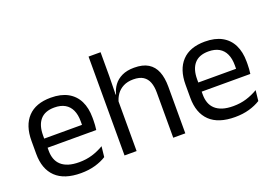

<svg xmlns="http://www.w3.org/2000/svg" viewBox="-95 -930 1721 1209"><g transform="rotate(-20 766.0 -326.0)"><path d="M271.1 11.1Q159.6 11.1 103 -43.4Q46.4 -97.8 46.4 -199.7V-286.6Q46.4 -389.4 99.1 -445.1Q151.7 -500.9 252.5 -500.9Q320.4 -500.9 366.1 -475.7Q411.7 -450.4 434.7 -403.9Q457.6 -357.4 457.6 -293V-274.8Q457.6 -259.1 456.4 -243Q455.2 -226.9 453 -211.4H378.7Q379.5 -235.6 379.7 -257.1Q379.9 -278.6 379.9 -296.4Q379.9 -341 365.6 -371.8Q351.4 -402.6 323.2 -418.8Q294.9 -435 252.5 -435Q189.4 -435 158 -398.5Q126.6 -362.1 126.6 -294.1V-247.4L127 -237.5V-190.8Q127 -160.4 136 -135.9Q145 -111.3 164.1 -93.8Q183.3 -76.2 213 -66.8Q242.8 -57.5 284.2 -57.5Q331.3 -57.5 372.3 -70Q413.3 -82.6 449.4 -104.2L441.8 -34Q409.6 -13.5 366.4 -1.2Q323.3 11.1 271.1 11.1ZM89.1 -211.4V-272.7H435.9V-211.4Z M892 0V-303.7Q892 -343 881.2 -371.5Q870.5 -399.9 846.2 -415.7Q821.8 -431.4 780.1 -431.4Q741.5 -431.4 713.4 -417Q685.4 -402.5 668.1 -377.8Q650.8 -353.1 643.8 -321.6L626.1 -378.9H646.9Q654.6 -412.1 674.6 -439.3Q694.6 -466.5 728.3 -482.7Q762 -498.9 810.5 -498.9Q868.7 -498.9 904.2 -477.1Q939.8 -455.2 956.3 -413.8Q972.9 -372.3 972.9 -312.6V0ZM565.6 0V-662.5H646.1V-503.7L643.7 -363.3L646.5 -357.1V0Z M1303.6 11.1Q1192.1 11.1 1135.5 -43.4Q1078.9 -97.8 1078.9 -199.7V-286.6Q1078.9 -389.4 1131.6 -445.1Q1184.2 -500.9 1285 -500.9Q1352.9 -500.9 1398.6 -475.7Q1444.2 -450.4 1467.2 -403.9Q1490.1 -357.4 1490.1 -293V-274.8Q1490.1 -259.1 1488.9 -243Q1487.7 -226.9 1485.5 -211.4H1411.2Q1412 -235.6 1412.2 -257.1Q1412.4 -278.6 1412.4 -296.4Q1412.4 -341 1398.1 -371.8Q1383.9 -402.6 1355.7 -418.8Q1327.4 -435 1285 -435Q1221.9 -435 1190.5 -398.5Q1159.1 -362.1 1159.1 -294.1V-247.4L1159.5 -237.5V-190.8Q1159.5 -160.4 1168.5 -135.9Q1177.5 -111.3 1196.6 -93.8Q1215.8 -76.2 1245.5 -66.8Q1275.3 -57.5 1316.7 -57.5Q1363.8 -57.5 1404.8 -70Q1445.8 -82.6 1481.9 -104.2L1474.3 -34Q1442.1 -13.5 1398.9 -1.2Q1355.8 11.1 1303.6 11.1ZM1121.6 -211.4V-272.7H1468.4V-211.4Z"/></g></svg>

Font: Anek Gujarati Medium
Style: Regular
Weight: 500
Designer: Mrunmayee Ghaisas (Gujarati), Yesha Goshar (Latin)
Foundry: Ek Type
Version: Version 1.003